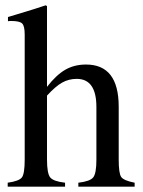

<svg xmlns="http://www.w3.org/2000/svg" viewBox="-20 -703 540 723"><path d="M487 0H275V-15Q319 -20 331 -35Q343 -50 343 -102V-300Q343 -406 269 -406Q239 -406 214 -392Q189 -378 157 -343V-102Q157 -50 169 -35Q181 -20 225 -15V0H9V-15Q52 -21 62.5 -35Q73 -49 73 -102V-573Q73 -605 63.5 -614.5Q54 -624 22 -624Q13 -624 10 -623V-639L37 -647Q114 -670 152 -683L157 -680V-376Q192 -421 226 -440.5Q260 -460 304 -460Q427 -460 427 -301V-102Q427 -50 436.5 -36.5Q446 -23 487 -15Z"/></svg>

Font: STIX
Style: Regular
Weight: 400
Designer: MicroPress Inc., with final additions and corrections provided by Coen Hoffman, Elsevier (retired)
Version: Version 1.1.1